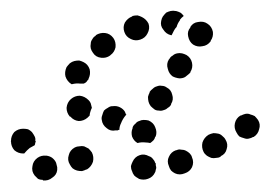

<svg xmlns="http://www.w3.org/2000/svg" viewBox="-42 -306 493 349"><path d="M53 17Q46 23 36 22V21Q31 21 27 19Q24 16 21 13Q18 9 17 5Q16 0 17 -4Q18 -13 26 -19Q33 -24 42 -23H43Q49 -22 53 -19Q58 -15 60 -10Q61 -6 62 -2Q62 -1 62 0Q62 1 62 3Q61 12 53 17ZM227 19Q219 22 210 19Q210 18 209 18Q205 16 202 13Q199 9 198 5Q196 1 196 -4Q197 -8 199 -12Q203 -21 212 -24Q220 -27 229 -22Q233 -21 236 -17Q239 -14 240 -10Q241 -10 241 -9Q241 -9 241 -9Q241 -5 242 -2Q242 1 241 3Q241 5 240 7Q236 16 227 19ZM307 -2Q311 -11 307 -20Q306 -24 303 -27Q300 -30 296 -32Q292 -34 287 -34Q283 -35 279 -33H278Q269 -30 265 -21Q261 -13 265 -4Q266 0 269 4Q272 7 276 9Q280 11 285 11Q289 11 294 9Q303 6 307 -2ZM127 -12Q129 -21 125 -29Q122 -33 119 -36Q115 -38 111 -40Q107 -41 102 -40Q98 -40 94 -38Q85 -33 83 -24Q80 -15 85 -7Q87 -3 90 0Q94 3 98 4Q102 5 107 5Q111 4 115 2H116Q124 -3 127 -12ZM370 -35Q373 -44 368 -52Q366 -56 362 -59Q359 -62 355 -63Q350 -64 346 -64Q341 -63 337 -61Q329 -56 326 -47Q324 -38 328 -30Q330 -26 334 -23Q337 -21 342 -19Q346 -18 351 -19Q355 -19 359 -21V-22Q368 -26 370 -35ZM-16 -33Q-22 -40 -22 -49Q-23 -49 -22 -50Q-22 -59 -16 -66Q-9 -72 0 -72Q5 -72 9 -71Q13 -69 16 -66Q19 -62 21 -58Q23 -54 22 -50Q22 -50 23 -50Q23 -48 22 -46Q22 -44 21 -42Q17 -40 12 -37Q7 -33 2 -27Q2 -27 1 -27Q1 -27 0 -27Q-9 -27 -16 -33ZM199 -73V-74Q200 -78 204 -81Q207 -85 211 -86Q215 -88 219 -88Q224 -88 228 -87Q237 -83 240 -75Q244 -66 241 -58L240 -57Q239 -53 237 -51Q234 -48 231 -46Q227 -47 223 -47Q215 -48 208 -46Q201 -50 198 -58Q196 -66 199 -73ZM429 -71Q432 -80 427 -88Q424 -92 421 -95Q417 -97 413 -98Q409 -100 404 -99Q400 -98 396 -96H395Q387 -91 385 -82Q383 -73 388 -65Q390 -61 393 -58Q397 -56 401 -55Q406 -53 410 -54Q415 -55 418 -57H419Q427 -62 429 -71ZM187 -97Q187 -97 188 -97Q188 -97 187 -98Q187 -98 187 -98Q186 -100 185 -103Q182 -108 176 -111Q170 -114 163 -113H162Q158 -113 154 -110Q150 -108 147 -105Q145 -101 144 -97Q142 -92 143 -88Q144 -79 152 -73Q159 -67 168 -69H169Q170 -69 172 -69Q173 -70 175 -70Q175 -76 178 -82Q181 -90 187 -97ZM101 -86Q92 -87 86 -94H85Q79 -101 79 -110Q80 -120 87 -126Q94 -132 103 -132Q112 -131 119 -124Q122 -121 123 -118Q124 -114 125 -110Q123 -106 122 -102Q121 -99 121 -96Q120 -95 119 -94Q118 -93 117 -92Q110 -86 101 -86ZM227 -130Q227 -125 228 -121Q229 -117 232 -113Q235 -110 239 -107Q242 -105 247 -105Q251 -104 256 -106Q260 -107 263 -110Q267 -112 269 -116V-117Q274 -125 271 -134Q269 -143 261 -147Q257 -150 252 -150Q248 -151 243 -149Q239 -148 236 -145Q232 -142 230 -139V-138Q228 -134 227 -130ZM77 -167Q75 -175 79 -184Q82 -188 85 -191Q89 -194 93 -195Q97 -196 102 -196Q106 -195 110 -193Q118 -189 121 -180Q123 -171 119 -163V-162Q117 -160 115 -157Q113 -155 110 -154Q107 -154 104 -154Q97 -155 89 -153Q89 -153 89 -153Q88 -153 88 -153Q80 -158 77 -167ZM263 -181Q265 -172 272 -167Q276 -165 281 -164Q285 -163 289 -164Q294 -165 297 -168Q301 -171 304 -174V-175Q309 -183 307 -192Q305 -201 297 -206Q293 -208 289 -209Q284 -210 280 -209Q275 -208 272 -205Q268 -203 266 -199L265 -198Q260 -190 263 -181ZM126 -235Q123 -231 123 -227Q122 -222 123 -218Q124 -214 127 -210Q132 -202 142 -201Q151 -200 158 -205L159 -206Q166 -211 168 -220Q169 -230 164 -237Q158 -245 149 -246Q140 -247 132 -242V-241Q128 -239 126 -235ZM300 -240Q302 -230 309 -225Q317 -220 326 -222Q335 -223 341 -231V-232Q346 -239 345 -248Q343 -258 335 -263Q328 -268 318 -266Q309 -265 304 -257V-256Q298 -249 300 -240ZM185 -265Q181 -257 184 -248Q187 -239 196 -235Q204 -231 213 -234Q222 -237 226 -245Q231 -254 228 -263Q226 -267 223 -270Q220 -273 216 -275Q212 -277 208 -278Q203 -278 199 -277L198 -276Q190 -273 185 -265ZM292 -277Q289 -281 286 -283Q282 -285 278 -286H277Q273 -287 268 -286Q264 -285 260 -283Q257 -280 254 -276Q252 -273 251 -268Q249 -259 255 -252Q260 -244 269 -242H270Q270 -242 270 -242Q270 -242 270 -242Q272 -246 274 -250Q276 -254 279 -257Q281 -264 285 -269V-270Q288 -274 292 -277Z"/></svg>

Font: FRB American Cursive Dotted Extrabold
Style: Bold Italic
Weight: 800
Italic angle: -25°
Version: Version 2.0;Modular Font Editor K font №1